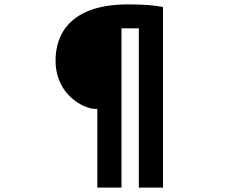

<svg xmlns="http://www.w3.org/2000/svg" viewBox="-20 -799 1040 874"><path d="M423 55H533V-670H612V55H722V-767C686 -775 632 -779 563 -779C298 -779 230 -641 233 -516C237 -365 362 -303 416 -303H423Z"/></svg>

Font: Noto Sans CJK KR Black
Style: Regular
Weight: 900
Designer: Ryoko NISHIZUKA (kana & ideographs); Paul D. Hunt (Latin, Greek & Cyrillic); Wenlong ZHANG (bopomofo); Sandoll Communica
Foundry: Adobe Systems Incorporated
Version: Version 1.004;PS 1.004;hotconv 1.0.82;makeotf.lib2.5.63406